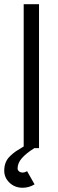

<svg xmlns="http://www.w3.org/2000/svg" viewBox="-41 -699 275 906"><path d="M70.8 -7.8V-679.2H143.1V0H121.1Q83 23.9 62.5 47.1Q42 70.3 42 96.2Q42 103.5 48.6 109.4Q55.2 115.2 65.9 115.2Q75.7 115.2 86.9 108.9L122.1 170.9Q95.7 187 65.9 187Q28.8 187 3.9 163.1Q-21 139.2 -21 106.9Q-21 85.4 -14.4 68.4Q-7.8 51.3 7.1 37.1Q22 22.9 34.7 14.4Q47.4 5.9 70.8 -7.8Z"/></svg>

Font: Rawengulk
Style: Bold
Weight: 700
Version: Version 0.92